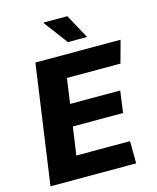

<svg xmlns="http://www.w3.org/2000/svg" viewBox="-129 -978 872 1067"><g transform="rotate(-15 307.0 -444.5)"><path d="M27 0 124 -686H614L579 -558H271L251 -414H539L522 -289H233L210 -128H519L520 0ZM328 -749 225 -886 226 -889H362L438 -749Z"/></g></svg>

Font: Chivo Medium
Style: Bold Italic
Weight: 700
Italic angle: -8.05°
Version: Version 2.002